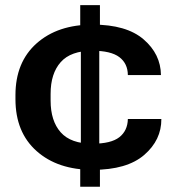

<svg xmlns="http://www.w3.org/2000/svg" viewBox="-20 -708 648 728"><path d="M330.6 -163.1Q248.5 -163.1 210.2 -206.3Q171.9 -249.5 171.9 -326.7V-352.5Q171.9 -429.2 210.2 -472.4Q248.5 -515.6 330.6 -515.6Q400.4 -515.6 432.4 -491.5Q464.4 -467.3 464.8 -423.3H590.3Q589.4 -502.9 524.4 -558.8Q459.5 -614.7 331.5 -614.7Q198.7 -614.7 118.7 -543.5Q38.6 -472.2 38.6 -347.2V-332Q38.6 -206.5 118.7 -135.3Q198.7 -64 331.5 -64Q461.4 -64 526.9 -120.6Q592.3 -177.2 591.8 -256.8H464.8Q463.9 -212.4 432.4 -187.7Q400.9 -163.1 330.6 -163.1ZM284.2 0H358.9V-104.5L356.4 -109.4V-347.2H286.6V-109.9L284.2 -103ZM286.6 -347.2H356.4V-578.1L358.9 -584.5V-688.5H284.2V-584.5L286.6 -579.6Z"/></svg>

Font: Roboto Flex
Style: wght 600 wdth 140 opsz 13.0 GRAD 0.00 slnt 0.00 XTRA 468 XOPQ 96 YOPQ 79 YTLC 514 YTUC 712 YTAS 750 YTDE -203.00 YTFI 738
Weight: 600
Width: 8
Designer: Berlow after Robertson
Foundry: Google
Version: Version 3.100